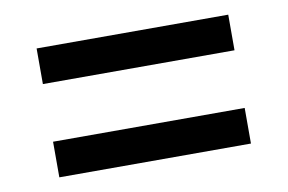

<svg xmlns="http://www.w3.org/2000/svg" viewBox="-45 -558 668 446"><g transform="rotate(-10 289.0 -335.0)"><path d="M63 -183V-267H515V-183ZM63 -403V-487H515V-403Z"/></g></svg>

Font: Oxanium ExtraLight Medium
Style: Regular
Weight: 500
Version: Version 2.000